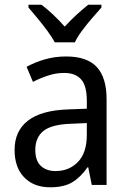

<svg xmlns="http://www.w3.org/2000/svg" viewBox="-20 -786 548 816"><path d="M261 -546Q350 -546 391.5 -501Q433 -456 433 -364V0H370L355 -75H352Q322 -32 286.5 -11Q251 10 193 10Q124 10 83 -32Q42 -74 42 -149Q42 -229 98.5 -273Q155 -317 269 -321L349 -324V-357Q349 -422 324.5 -449Q300 -476 253 -476Q218 -476 184.5 -465Q151 -454 120 -438L93 -502Q127 -521 170 -533.5Q213 -546 261 -546ZM281 -260Q198 -257 164 -229Q130 -201 130 -149Q130 -103 153.5 -81Q177 -59 216 -59Q274 -59 311.5 -98Q349 -137 349 -213V-263ZM213 -606Q201 -628 181.5 -654.5Q162 -681 140.5 -707Q119 -733 101 -754V-766H156Q179 -749 205 -724.5Q231 -700 255 -673Q281 -701 305 -723Q329 -745 355 -766H411V-754Q394 -735 371.5 -709Q349 -683 329 -656Q309 -629 298 -606Z"/></svg>

Font: Noto Sans Myanmar SemiCondensed
Style: Regular
Weight: 400
Width: 4
Designer: Monotype Design Team
Foundry: Monotype Imaging Inc.
Version: Version 2.107; ttfautohint (v1.8.4.7-5d5b)